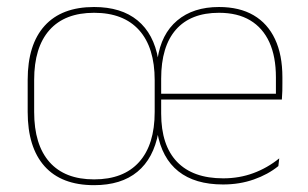

<svg xmlns="http://www.w3.org/2000/svg" viewBox="-20 -517 878 548"><path d="M248.5 11.5Q155.5 11.5 107.2 -42.5Q59 -96.5 59 -197.5V-289Q59 -390 107.5 -443.5Q156 -497 248.5 -497Q326 -497 372.5 -458.8Q419 -420.5 431.5 -348H429.5Q440 -420 485.8 -458.5Q531.5 -497 605 -497Q663.5 -497 703.8 -473.5Q744 -450 765 -405.2Q786 -360.5 786 -296.5V-279.5Q786 -268.5 785.8 -257.5Q785.5 -246.5 784.5 -233H767.5Q767.5 -250.5 767.5 -266.5Q767.5 -282.5 767.5 -296Q767.5 -355.5 748.8 -396.5Q730 -437.5 694 -459Q658 -480.5 605 -480.5Q524.5 -480.5 482.2 -432.5Q440 -384.5 440 -292.5V-240V-236V-193Q440 -102.5 485.2 -55.2Q530.5 -8 617 -8Q663 -8 703 -22.8Q743 -37.5 777 -65L774.5 -43Q745 -19 704.5 -4.8Q664 9.5 616.5 9.5Q536.5 9.5 489.2 -28Q442 -65.5 429 -139H432Q418.5 -65 372.2 -26.8Q326 11.5 248.5 11.5ZM430 -233V-249.5H778V-233ZM248.5 -5Q332.5 -5 377 -54.5Q421.5 -104 421.5 -197.5V-288Q421.5 -381.5 377 -431Q332.5 -480.5 248.5 -480.5Q165 -480.5 121.2 -431.2Q77.5 -382 77.5 -289V-197.5Q77.5 -104 121.2 -54.5Q165 -5 248.5 -5Z"/></svg>

Font: Anek Gujarati Medium Thin
Style: Regular
Weight: 250
Version: Version 1.003